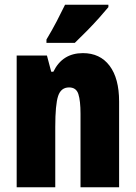

<svg xmlns="http://www.w3.org/2000/svg" viewBox="-20 -837 569 806"><path d="M328 -614Q400 -614 440 -561Q480 -508 480 -411V-51H318V-359Q318 -414 309 -442Q300 -470 270 -470Q236 -470 224 -434Q212 -398 212 -304V-51H50V-604H177L195 -536H204Q242 -614 328 -614ZM435 -807Q421 -790 397.5 -763.5Q374 -737 346.5 -709Q319 -681 294 -657H175V-671Q199 -711 218 -747.5Q237 -784 253 -817H435Z"/></svg>

Font: Noto Sans Tamil UI ExtraCondensed Black
Style: Regular
Weight: 900
Width: 2
Designer: Jelle Bosma - Monotype Design Team
Foundry: Monotype Imaging Inc.
Version: Version 2.004; ttfautohint (v1.8.4.7-5d5b)